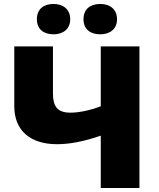

<svg xmlns="http://www.w3.org/2000/svg" viewBox="-20 -948 800 968"><path d="M166 -851C166 -799 202 -775 250 -775C295 -775 334 -799 334 -851C334 -904 295 -928 250 -928C202 -928 166 -904 166 -851ZM401 -851C401 -799 437 -775 486 -775C531 -775 570 -799 570 -851C570 -904 531 -928 486 -928C437 -928 401 -904 401 -851ZM683 0V-714H488V-412C426 -389 374 -380 335 -380C269 -380 247 -412 247 -476V-714H52V-412C52 -290 133 -221 267 -221C331 -221 400 -234 488 -264V0Z"/></svg>

Font: Noto Sans UI Black
Style: Regular
Weight: 900
Designer: Monotype Design Team
Foundry: Monotype Imaging Inc.
Version: Version 1.901